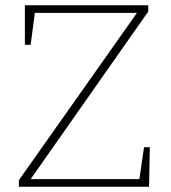

<svg xmlns="http://www.w3.org/2000/svg" viewBox="-20 -713 651 733"><path d="M512 -29 530 -151H552L549 0H52V-25L503 -664H113L97 -542H75V-693H546V-669L97 -29Z"/></svg>

Font: Bitter Pro ExtraLight
Style: Regular
Weight: 275
Designer: Sol Matas, and Bitter project Authors
Foundry: Sol Matas
Version: Version 1.010